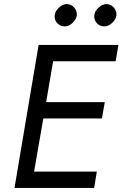

<svg xmlns="http://www.w3.org/2000/svg" viewBox="-20 -920 600 940"><path d="M248 -846Q250 -866 269.5 -883.5Q289 -901 310 -900Q331 -898 344.5 -881.5Q358 -865 356 -844Q353 -824 333.5 -806.5Q314 -789 294 -791Q272 -792 258.5 -808.5Q245 -825 248 -846ZM442 -846Q444 -866 463.5 -883.5Q483 -901 504 -900Q525 -898 538.5 -881.5Q552 -865 550 -844Q547 -824 527.5 -806.5Q508 -789 488 -791Q466 -792 452.5 -808.5Q439 -825 442 -846ZM169 -700H215H216H560L546 -620H240L206 -420H493L479 -340H192L147 -80H454L441 0H51Z"/></svg>

Font: Jost*
Style: Italic
Weight: 400
Italic angle: -10°
Version: Version 3.7